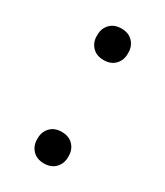

<svg xmlns="http://www.w3.org/2000/svg" viewBox="-143 -591 574 666"><g transform="rotate(30 144.0 -258.0)"><path d="M144 12Q115 12 98.5 -5.5Q82 -23 82 -48V-54Q82 -79 98.5 -96.5Q115 -114 144 -114Q173 -114 189.5 -96.5Q206 -79 206 -54V-48Q206 -23 189.5 -5.5Q173 12 144 12ZM144 -402Q115 -402 98.5 -419.5Q82 -437 82 -462V-468Q82 -493 98.5 -510.5Q115 -528 144 -528Q173 -528 189.5 -510.5Q206 -493 206 -468V-462Q206 -437 189.5 -419.5Q173 -402 144 -402Z"/></g></svg>

Font: IBM Plex Serif
Style: Regular
Weight: 400
Designer: Mike Abbink, Paul van der Laan, Pieter van Rosmalen
Foundry: Bold Monday
Version: Version 3.001